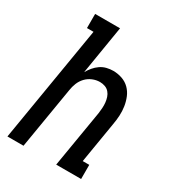

<svg xmlns="http://www.w3.org/2000/svg" viewBox="-178 -838 855 941"><g transform="rotate(30 250.0 -367.5)"><path d="M10 0 119 -655H82V-735H223L178 -461Q187 -477 199.5 -492Q212 -507 228 -518Q244 -529 262.5 -533.5Q281 -538 299 -538Q325 -538 349.5 -529.5Q374 -521 391.5 -503.5Q409 -486 418.5 -463Q428 -440 432 -414.5Q436 -389 434.5 -362.5Q433 -336 428 -309L390 -80H427V0H286L340 -323Q342 -338 343 -353.5Q344 -369 342.5 -383.5Q341 -398 336.5 -412Q332 -426 322.5 -437Q313 -448 299 -453Q285 -458 270 -458Q249 -458 228.5 -449.5Q208 -441 193 -425Q178 -409 170 -389Q162 -369 159 -348L101 0Z"/></g></svg>

Font: Iosevka Slab Medium
Style: Italic
Weight: 500
Italic angle: -9°
Monospace: yes
Designer: Belleve Invis
Foundry: Belleve Invis
Version: Version 11.1.0; ttfautohint (v1.8.3)